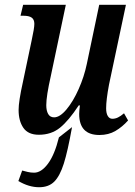

<svg xmlns="http://www.w3.org/2000/svg" viewBox="-20 -556 568 805"><path d="M312 -78Q312 -90 315 -114H310Q268 -50 231.5 -20.5Q195 9 143 9Q98 9 78 -20Q58 -49 58 -95Q58 -131 76 -212L113 -388Q124 -438 124 -456Q124 -474 113 -482Q102 -490 78 -490H66L77 -536H256L193 -237Q174 -153 174 -115Q174 -92 182 -78Q190 -64 207 -64Q231 -64 259 -97.5Q287 -131 310 -183Q333 -235 344 -288L396 -536H508L437 -201Q425 -137 425 -102Q425 -81 432 -69.5Q439 -58 451 -58Q463 -58 474.5 -63.5Q486 -69 500 -81L517 -51Q493 -24 464 -7Q435 10 397 10Q312 10 312 -78ZM57 203 73 159Q84 162 96.5 165Q109 168 123 168Q153 168 181 130.5Q209 93 227 20L282 -23Q264 78 247.5 130Q231 182 207.5 205.5Q184 229 144 229Q101 229 57 203Z"/></svg>

Font: Noto Serif CondSemiBold
Style: Italic
Weight: 600
Width: 3
Italic angle: -12°
Designer: Monotype Design Team
Foundry: Monotype Imaging Inc.
Version: Version 1.001